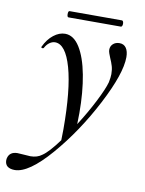

<svg xmlns="http://www.w3.org/2000/svg" viewBox="-151 -565 685 908"><g transform="rotate(10 191.0 -111.5)"><path d="M-51 272Q-64 262 -64 242L-63 233Q-55 200 -17 200Q-7 200 15 202Q35 204 45 204Q78 204 100 187Q129 168 176 104L177 52Q177 -138 147.5 -242.5Q118 -347 67 -347Q54 -347 41 -338Q28 -329 19 -312Q18 -309 13 -309Q6 -309 7 -315Q25 -353 52 -374Q79 -395 107 -395Q148 -395 177.5 -348Q207 -301 222.5 -219.5Q238 -138 238 -37Q238 -2 237 16Q278 -48 309.5 -110Q341 -172 350 -205Q355 -230 355 -245Q355 -266 350 -283Q345 -300 336 -320Q332 -330 328.5 -339.5Q325 -349 325 -357Q325 -374 337 -385Q349 -396 368 -396Q389 -396 400 -380Q411 -364 411 -336Q411 -257 332.5 -106Q254 45 152 163Q50 281 -17 281Q-38 281 -51 272ZM102 -489Q102 -504 109 -504H360Q364 -504 366 -499.5Q368 -495 368 -489Q368 -483 366 -478.5Q364 -474 360 -474H109Q102 -474 102 -489Z"/></g></svg>

Font: CormorantInfant-MediumItalic
Style: Italic
Weight: 500
Italic angle: -10°
Designer: Christian Thalmann (Catharsis Fonts)
Foundry: Catharsis Fonts
Version: Version 3.303